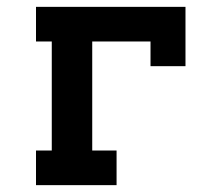

<svg xmlns="http://www.w3.org/2000/svg" viewBox="-20 -540 640 560"><path d="M85 0V-101H131V-419H85V-520H521V-347H419V-419H249V-101H320V0Z"/></svg>

Font: Iosevka Etoile
Style: Bold
Weight: 700
Designer: Belleve Invis
Foundry: Belleve Invis
Version: Version 28.1.0; ttfautohint (v1.8.4)